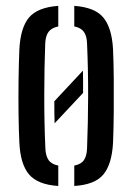

<svg xmlns="http://www.w3.org/2000/svg" viewBox="-20 -627 451 654"><path d="M46 -140.5Q44 -179.5 43.2 -236.5Q42.5 -293.5 43.2 -353.2Q44 -413 46 -459.5Q50 -533.5 79.2 -567.8Q108.5 -602 178.5 -607V-537Q155 -532 145 -518Q135 -504 134 -478Q131 -400.5 130.8 -306.8Q130.5 -213 134.5 -122.5Q135.5 -96 145.5 -81.8Q155.5 -67.5 178.5 -63V6.5Q108.5 2 79 -32.8Q49.5 -67.5 46 -140.5ZM233 6.5V-63Q256.5 -67.5 266 -81.8Q275.5 -96 276.5 -121Q280 -211.5 280.2 -299Q280.5 -386.5 276.5 -479.5Q275.5 -505 265.5 -518.8Q255.5 -532.5 233 -537V-607Q303.5 -602 332.2 -567Q361 -532 365 -459.5Q367 -416.5 367.5 -360Q368 -303.5 367.5 -245.8Q367 -188 365 -140.5Q361 -67.5 332.2 -32.8Q303.5 2 233 6.5ZM166 -207Q165.5 -226 165.2 -244.8Q165 -263.5 165 -282L262.5 -386.5Q263 -367 263 -348.2Q263 -329.5 263 -310.5Z"/></svg>

Font: Big Shoulders Stencil Text Medium
Style: Regular
Weight: 500
Designer: Patric King
Foundry: XO Type Co
Version: Version 1.000